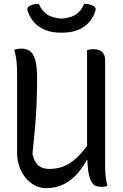

<svg xmlns="http://www.w3.org/2000/svg" viewBox="-20 -963 640 999"><path d="M539 4Q534 6 529.5 7Q525 8 519.5 8.5Q514 9 508 9Q493 9 481 5.5Q469 2 460 -10.5Q451 -23 444.5 -46.5Q438 -70 435.5 -109.5Q433 -149 433 -206Q433 -269 433 -331Q433 -393 433 -454.5Q433 -516 433 -578Q433 -640 433 -702Q438 -704 443 -705Q448 -706 454 -706.5Q460 -707 465 -707Q486 -707 499 -701Q512 -695 519.5 -682Q527 -669 527 -648Q527 -580 527 -511.5Q527 -443 527 -374.5Q527 -306 527 -237.5Q527 -169 527 -100Q527 -72 529.5 -46.5Q532 -21 539 4ZM221 16Q188 16 160 1Q132 -14 111.5 -40Q91 -66 80 -98.5Q69 -131 69 -166Q69 -235 69 -303.5Q69 -372 69 -441.5Q69 -511 69 -578Q69 -617 65.5 -647.5Q62 -678 54 -704Q64 -707 73 -708.5Q82 -710 93 -710Q119 -710 137 -696Q155 -682 164 -649Q173 -616 173 -558Q173 -489 170.5 -427Q168 -365 162.5 -301.5Q157 -238 149 -162Q158 -121 179 -102.5Q200 -84 236 -84Q275 -84 310 -97Q345 -110 381.5 -144.5Q418 -179 461 -245V-131H432Q402 -77 368 -44.5Q334 -12 297 2Q260 16 221 16ZM418 -943Q435 -943 447.5 -939.5Q460 -936 470 -930Q476 -925 477.5 -918.5Q479 -912 475 -903Q464 -869 441 -844.5Q418 -820 384 -806.5Q350 -793 304 -793H296Q251 -793 216.5 -806.5Q182 -820 159.5 -844.5Q137 -869 125 -903Q121 -912 122.5 -918.5Q124 -925 130 -930Q140 -936 152.5 -939.5Q165 -943 182 -943Q197 -907 224 -888.5Q251 -870 300 -866Q349 -870 376 -888.5Q403 -907 418 -943Z"/></svg>

Font: Recursive Monospace Casual
Style: Regular
Weight: 400
Version: Version 1.047